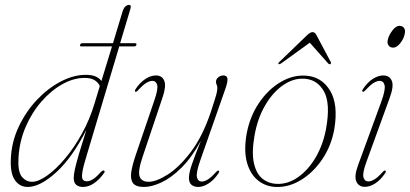

<svg xmlns="http://www.w3.org/2000/svg" viewBox="-20 -752 1666 780"><path d="M305.5 -569.5Q307 -576.5 314 -576.5H439L477.5 -704Q486 -732 504.5 -732Q515 -732 509.5 -715L468 -576.5H528.5Q536 -576.5 534 -570Q532.5 -563.5 525.5 -563.5H464.5L333 -123.5Q318.5 -77 314.8 -54Q311 -31 316 -23.2Q321 -15.5 333 -15.5Q344 -15.5 357.5 -23.8Q371 -32 390.5 -54Q394 -56.5 396.8 -58.5Q399.5 -60.5 402.5 -59Q408 -55.5 402.5 -49Q384 -22.5 361.8 -7.5Q339.5 7.5 317.5 7.5Q300 7.5 289.8 -1Q279.5 -9.5 279.5 -29Q279.5 -42.5 284.2 -64.5Q289 -86.5 300.2 -124.8Q311.5 -163 331 -225Q274 -112 208.5 -52.2Q143 7.5 92.5 7.5Q60.5 7.5 41 -19.5Q21.5 -46.5 24 -105Q26.5 -174 55.5 -236Q84.5 -298 129.5 -345.8Q174.5 -393.5 226.8 -420.8Q279 -448 328.5 -448Q353.5 -448 368.8 -441.2Q384 -434.5 392 -423L435 -563.5H311Q303 -563.5 305.5 -569.5ZM55 -109.5Q52 -54.5 68.8 -34Q85.5 -13.5 110.5 -13.5Q136 -13.5 171.2 -38.5Q206.5 -63.5 243.8 -107.5Q281 -151.5 313 -209.5Q345 -267.5 364.5 -333L385.5 -402.5Q379.5 -416.5 364.8 -426Q350 -435.5 324 -435.5Q279 -435.5 233 -409.8Q187 -384 147.8 -338.8Q108.5 -293.5 83.5 -234.8Q58.5 -176 55 -109.5Z M869 -58.5Q872.5 -56.5 868 -48.5Q849.5 -21 827.5 -6.8Q805.5 7.5 785 7.5Q768.5 7.5 758 -1.2Q747.5 -10 747.5 -29.5Q747.5 -50.5 761 -88.5Q774.5 -126.5 796.5 -181Q759 -112 717 -70.5Q675 -29 635.5 -10.8Q596 7.5 565.5 7.5Q531.5 7.5 520.2 -8.2Q509 -24 513.2 -52.8Q517.5 -81.5 531 -121L607 -344Q623 -390.5 618.5 -407Q614 -423.5 599 -423.5Q588.5 -423.5 574.8 -415.5Q561 -407.5 541 -385.5Q534 -377.5 530 -379.5Q526 -381.5 530.5 -389.5Q549 -417.5 571 -431.5Q593 -445.5 613.5 -445.5Q638.5 -445.5 647.2 -424Q656 -402.5 641 -358L559.5 -115.5Q539.5 -56.5 547.2 -35Q555 -13.5 584 -13.5Q614.5 -13.5 660.8 -42.5Q707 -71.5 754.8 -134Q802.5 -196.5 836.5 -297Q848.5 -333.5 854.2 -352.5Q860 -371.5 861.5 -380Q863 -388.5 863 -394Q863 -403 860.2 -407.8Q857.5 -412.5 857.5 -420Q857.5 -430.5 866.8 -438Q876 -445.5 887.5 -445.5Q902 -445.5 904 -433.2Q906 -421 895.5 -391L794 -101.5Q776 -50.5 780 -32.5Q784 -14.5 800 -14.5Q810.5 -14.5 824.2 -22.8Q838 -31 857.5 -53Q865 -60.5 869 -58.5Z M1223 -444.5Q1286.5 -440.5 1320.8 -384.2Q1355 -328 1338 -227Q1326 -160 1289.8 -106Q1253.5 -52 1203.5 -21.2Q1153.5 9.5 1100 7.5Q1060 6 1028.8 -18.5Q997.5 -43 983.8 -90Q970 -137 981.5 -206Q994.5 -278 1031.8 -333.2Q1069 -388.5 1119.8 -418.5Q1170.5 -448.5 1223 -444.5ZM1106 -5Q1150 -3.5 1191.2 -32.5Q1232.5 -61.5 1262.8 -113.2Q1293 -165 1305 -231Q1323 -332.5 1296.2 -380.5Q1269.5 -428.5 1218 -432Q1173.5 -435.5 1131.2 -406.8Q1089 -378 1057.8 -325Q1026.5 -272 1014 -201.5Q1002 -132.5 1011.5 -89.5Q1021 -46.5 1046 -26.2Q1071 -6 1106 -5ZM1322 -491.5Q1318.5 -489.5 1313.5 -494L1238.5 -578.5L1121.5 -494Q1114 -490 1111.5 -491.5Q1109 -494.5 1115 -500.5L1228 -609.5Q1240.5 -621.5 1250 -621.5Q1259.5 -621.5 1265.5 -609.5L1323.5 -500.5Q1326.5 -494.5 1322 -491.5Z M1577.5 -558.5Q1564.5 -558.5 1558.5 -567.5Q1552.5 -576.5 1555 -588.5Q1558 -606 1572.8 -626.5Q1587.5 -647 1603 -647Q1615.5 -647 1621.5 -638Q1627.5 -629 1624.5 -616.5Q1622 -597.5 1607.2 -578Q1592.5 -558.5 1577.5 -558.5ZM1468.5 -94Q1452 -49 1456.5 -32Q1461 -15 1476.5 -15Q1487 -15 1500.8 -23Q1514.5 -31 1534.5 -53Q1541.5 -61 1545.5 -59Q1549.5 -56.5 1545 -49Q1526.5 -21 1504.5 -7Q1482.5 7 1462 7Q1437.5 7 1427.8 -14.2Q1418 -35.5 1434.5 -80.5L1528 -336Q1546.5 -386.5 1542.5 -405Q1538.5 -423.5 1522 -423.5Q1511.5 -423.5 1498 -415.2Q1484.5 -407 1464.5 -385.5Q1457 -377.5 1453.5 -379.5Q1449.5 -381.5 1454 -389.5Q1472.5 -417.5 1494.5 -431.5Q1516.5 -445.5 1537 -445.5Q1562 -445.5 1571.5 -424Q1581 -402.5 1563 -354Z"/></svg>

Font: Fraunces 72pt S000 Thin
Style: Italic
Weight: 100
Italic angle: -16°
Version: Version 1.000; ttfautohint (v1.8.3)